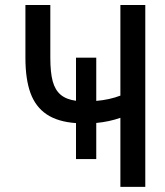

<svg xmlns="http://www.w3.org/2000/svg" viewBox="-20 -724 640 744"><path d="M446.5 -267.5Q404.5 -252.5 353 -247.5V-107.5H274.5V-247Q204 -252 161 -280.8Q118 -309.5 98.2 -363.2Q78.5 -417 78.5 -500V-704.5H175V-500Q175 -443.5 184.2 -409.2Q193.5 -375 215.2 -356.8Q237 -338.5 274.5 -333.5V-500.5H353V-333Q405 -337.5 446.5 -353.5V-704.5H543V0H446.5Z"/></svg>

Font: JuliaMono SemiBold
Style: Regular
Weight: 600
Monospace: yes
Designer: cormullion
Foundry: corm
Version: Version 0.055; ttfautohint (v1.8.4)